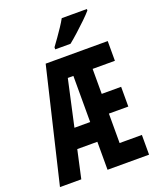

<svg xmlns="http://www.w3.org/2000/svg" viewBox="-167 -1034 935 1134"><g transform="rotate(-20 300.0 -467.0)"><path d="M10 0 180 -714H570V-590H430V-433H552V-309H430V-124H570V0H309V-590H274L144 0ZM154 -176 176 -300H336V-176ZM262 -787Q279 -810 297 -835.5Q315 -861 332 -886.5Q349 -912 361 -934H519V-925Q503 -906 474 -878Q445 -850 414 -822Q383 -794 358 -774H262Z"/></g></svg>

Font: Noto Sans Mono
Style: Bold
Weight: 700
Designer: Monotype Design Team
Foundry: Monotype Imaging Inc.
Version: Version 2.014